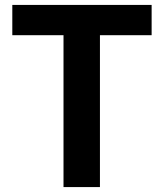

<svg xmlns="http://www.w3.org/2000/svg" viewBox="-20 -760 665 780"><path d="M238 0V-617H30V-740H596V-617H386V0Z"/></svg>

Font: Source Han Sans CN Bold
Style: Bold
Weight: 700
Designer: Ryoko NISHIZUKA 西塚涼子 (kana & ideographs); Paul D. Hunt (Latin, Greek & Cyrillic); Wenlong ZHANG 张文龙 (bopomofo); Sandoll 
Foundry: Adobe Systems Incorporated
Version: Version 1.00;May 30, 2023;FontCreator 11.5.0.2422 32-bit